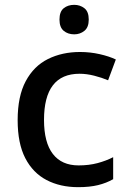

<svg xmlns="http://www.w3.org/2000/svg" viewBox="-20 -764 531 794"><path d="M303 10Q229 10 172.5 -19.5Q116 -49 84.5 -110Q53 -171 53 -267Q53 -366 86.5 -428.5Q120 -491 178.5 -520Q237 -549 311 -549Q353 -549 392.5 -540Q432 -531 459 -518L427 -432Q401 -443 369.5 -451Q338 -459 309 -459Q162 -459 162 -268Q162 -175 198.5 -127.5Q235 -80 305 -80Q348 -80 383.5 -89.5Q419 -99 448 -114V-23Q420 -7 385.5 1.5Q351 10 303 10ZM287 -744Q311 -744 329 -730Q347 -716 347 -683Q347 -651 329 -636.5Q311 -622 287 -622Q261 -622 243.5 -636.5Q226 -651 226 -683Q226 -716 243.5 -730Q261 -744 287 -744Z"/></svg>

Font: Noto Sans Meetei Mayek Medium
Style: Regular
Weight: 500
Designer: Monotype Design Team and Neelakash Kshetrimayum
Foundry: Monotype Imaging Inc.
Version: Version 2.002; ttfautohint (v1.8.4.7-5d5b)